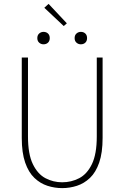

<svg xmlns="http://www.w3.org/2000/svg" viewBox="-20 -956 640 988"><path d="M300 12Q261 12 224 0Q187 -12 157 -40.5Q127 -69 109.5 -119.5Q92 -170 92 -246V-660H124V-254Q124 -163 149 -111.5Q174 -60 214 -39Q254 -18 300 -18Q347 -18 387.5 -39Q428 -60 453 -111.5Q478 -163 478 -254V-660H508V-246Q508 -170 490.5 -119.5Q473 -69 443 -40.5Q413 -12 376 0Q339 12 300 12ZM204 -728Q191 -728 181.5 -736.5Q172 -745 172 -760Q172 -775 181.5 -783.5Q191 -792 204 -792Q218 -792 227 -783.5Q236 -775 236 -760Q236 -745 227 -736.5Q218 -728 204 -728ZM396 -728Q383 -728 373.5 -736.5Q364 -745 364 -760Q364 -775 373.5 -783.5Q383 -792 396 -792Q410 -792 419 -783.5Q428 -775 428 -760Q428 -745 419 -736.5Q410 -728 396 -728ZM308 -822 208 -916 230 -936 324 -836Z"/></svg>

Font: Source Code Pro ExtraLight ExtraLight
Style: Regular
Weight: 250
Monospace: yes
Version: Version 1.018;hotconv 1.0.116;makeotfexe 2.5.65601